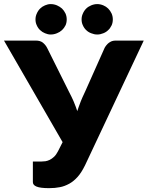

<svg xmlns="http://www.w3.org/2000/svg" viewBox="-37 -931 737 958"><path d="M540 -728.5H680.2L387.2 -106Q368.7 -68.8 350.6 -48.8Q331.1 -26.9 309.1 -14.6Q284.2 -1 261.7 2.9Q237.8 7.8 208 7.8Q164.1 7.8 145.5 0Q127 -7.3 127 -22.5V-125H168.9Q178.7 -125 189.5 -126.5Q199.2 -127.9 210.9 -133.3Q221.2 -138.2 232.9 -148.9Q243.7 -159.2 252.4 -176.3L275.4 -221.7L-17.1 -728.5H142.1Q163.6 -728.5 176.8 -718.3Q190.9 -706.5 198.2 -691.9L306.2 -475.1Q322.3 -444.3 330.1 -425.8Q342.3 -396.5 348.6 -376.5Q353 -391.1 366.2 -425.8Q371.6 -439.9 388.2 -475.1L484.9 -691.9Q486.8 -696.3 493.7 -705.1Q499 -711.9 505.4 -716.8Q511.7 -721.7 521 -725.6Q529.3 -728.5 540 -728.5ZM295.9 -834Q295.9 -817.9 290 -804.7Q282.2 -789.6 272.5 -780.8Q261.2 -770.5 247.1 -765.1Q231.9 -758.8 215.8 -758.8Q201.7 -758.8 187.5 -765.1Q173.8 -770.5 163.1 -780.8Q152.8 -790 146.5 -804.7Q140.1 -817.4 140.1 -834Q140.1 -850.1 146.5 -863.3Q152.3 -877.4 163.1 -888.2Q173.3 -898.4 187.5 -904.3Q201.7 -910.6 215.8 -910.6Q231.9 -910.6 247.1 -904.3Q261.7 -897.9 272.5 -888.2Q282.7 -878.4 290 -863.3Q295.9 -849.6 295.9 -834ZM525.9 -834Q525.9 -817.9 520 -804.7Q512.7 -789.6 502.9 -780.8Q492.7 -770.5 478.5 -765.1Q463.4 -758.8 448.2 -758.8Q433.1 -758.8 418 -765.1Q403.3 -770.5 393.1 -780.8Q382.8 -790 376.5 -804.7Q370.1 -817.4 370.1 -834Q370.1 -850.1 376.5 -863.3Q382.3 -877.4 393.1 -888.2Q402.8 -897.9 418 -904.3Q433.1 -910.6 448.2 -910.6Q463.4 -910.6 478.5 -904.3Q492.7 -898.4 502.9 -888.2Q513.2 -877.9 520 -863.3Q525.9 -849.6 525.9 -834Z"/></svg>

Font: Lato-ExtraBold
Style: Regular
Weight: 500
Designer: Lukasz Dziedzic with Adam Twardoch and Botio Nikoltchev
Foundry: tyPoland Lukasz Dziedzic
Version: ""